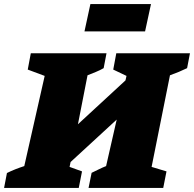

<svg xmlns="http://www.w3.org/2000/svg" viewBox="-63 -921 951 941"><path d="M-43 0 -29 -73Q-9 -83 12.5 -91.5Q34 -100 56 -107L156 -549L73 -580L88 -660H459L445 -587Q428 -577 407 -568.5Q386 -560 366 -552L319 -312L552 -527L557 -549L492 -580L507 -660H868L854 -587Q815 -568 770 -552L680 -103L753 -81L737 0H371L386 -74Q403 -82 421 -91Q439 -100 457 -107L509 -335L283 -127L278 -103L339 -81L323 0ZM351 -767 380 -901H677L648 -767Z"/></svg>

Font: Piazzolla Black
Style: Italic
Weight: 900
Italic angle: -11.3°
Designer: Juan Pablo del Peral
Foundry: Huerta Tipografica
Version: Version 1.330